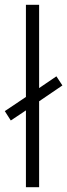

<svg xmlns="http://www.w3.org/2000/svg" viewBox="-26 -780 280 800"><path d="M82 0V-320L19 -278L-6 -317L82 -376V-760H137V-413L209 -462L234 -424L137 -358V0Z"/></svg>

Font: Noto Sans Lao UI SemCond Light
Style: Regular
Weight: 300
Width: 4
Designer: Monotype Design Team
Foundry: Monotype Imaging Inc.
Version: Version 2.000; ttfautohint (v1.8.4.7-5d5b)